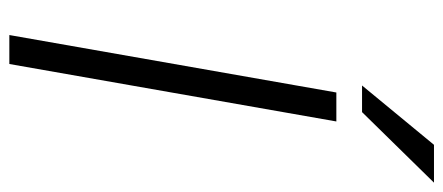

<svg xmlns="http://www.w3.org/2000/svg" viewBox="-289 -660 949 411"><g transform="rotate(90 185.5 -454.5)"><path d="M371 -909 220 -755H163L290 -909ZM178 -700H240L117 0H55Z"/></g></svg>

Font: Overused Grotesk Book
Style: Italic
Weight: 350
Italic angle: -10°
Version: Version 0.003